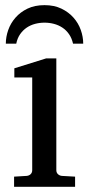

<svg xmlns="http://www.w3.org/2000/svg" viewBox="-20 -719 343 739"><path d="M34.2 0V-39.1L83 -42Q92.3 -43 98.1 -48.8Q104 -54.7 104 -64V-420.9H35.2V-456.1L157.2 -494.1H196.8V-64Q196.8 -54.7 202.9 -48.8Q209 -43 217.8 -42L269 -39.1V0ZM261.2 -550.8Q256.3 -572.3 245.6 -587.6Q234.9 -603 220 -612.8Q205.1 -622.6 187.5 -627.2Q169.9 -631.8 151.4 -631.8Q132.8 -631.8 115.2 -627.2Q97.7 -622.6 83 -612.8Q68.4 -603 57.6 -587.6Q46.9 -572.3 42.5 -550.8H2.4Q2.4 -577.1 11.7 -603.5Q21 -629.9 39.6 -651.1Q58.1 -672.4 85.9 -685.8Q113.8 -699.2 151.4 -699.2Q188.5 -699.2 216.3 -685.8Q244.1 -672.4 262.9 -651.1Q281.7 -629.9 291 -603.5Q300.3 -577.1 300.3 -550.8Z"/></svg>

Font: Charis SIL Phon
Style: Regular
Weight: 400
Foundry: SIL International
Version: Version 5.000